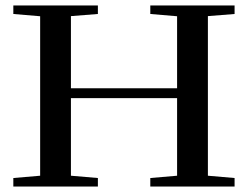

<svg xmlns="http://www.w3.org/2000/svg" viewBox="-20 -683 908 703"><path d="M28.8 0V-31.2L127 -39.6V-623.5L28.8 -631.8V-663.1H338.4V-631.8L239.7 -624V-359.9H628.4V-623.5L530.3 -631.8V-663.1H838.9V-631.8L741.2 -624V-39.6L838.9 -31.2V0H530.3V-31.2L628.4 -39.6V-323.7H239.7V-39.6L338.4 -31.2V0Z"/></svg>

Font: Elstob 10pt Medium
Style: Regular
Weight: 500
Designer: Peter S. Baker
Version: Version 1.015